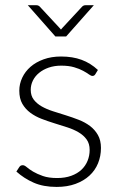

<svg xmlns="http://www.w3.org/2000/svg" viewBox="-20 -728 465 756"><path d="M44.5 0ZM355.5 -436Q351.5 -429 344 -429Q338.5 -429 330 -435.2Q321.5 -441.5 307.2 -449.2Q293 -457 272 -463.2Q251 -469.5 221 -469.5Q194 -469.5 171.8 -461.8Q149.5 -454 133.8 -441Q118 -428 109.5 -410.8Q101 -393.5 101 -374.5Q101 -351 113 -335.5Q125 -320 144.2 -309Q163.5 -298 188.5 -290Q213.5 -282 239.2 -274Q265 -266 290 -256.2Q315 -246.5 334.2 -232Q353.5 -217.5 365.5 -196.5Q377.5 -175.5 377.5 -145.5Q377.5 -113 366 -85Q354.5 -57 332.2 -36.5Q310 -16 277.5 -4Q245 8 203 8Q150.5 8 112.5 -8.8Q74.5 -25.5 44.5 -52.5L55.5 -69.5Q58 -73.5 61.2 -75.5Q64.5 -77.5 70 -77.5Q76.5 -77.5 85.8 -69.5Q95 -61.5 110.5 -52.2Q126 -43 148.8 -35Q171.5 -27 205 -27Q236.5 -27 260.5 -35.8Q284.5 -44.5 300.5 -59.5Q316.5 -74.5 324.8 -94.8Q333 -115 333 -137.5Q333 -162.5 321 -179Q309 -195.5 289.5 -207Q270 -218.5 245.2 -226.5Q220.5 -234.5 194.5 -242.5Q168.5 -250.5 143.8 -260Q119 -269.5 99.5 -284Q80 -298.5 68 -319.2Q56 -340 56 -371Q56 -397.5 67.5 -422Q79 -446.5 100.2 -465Q121.5 -483.5 152 -494.5Q182.5 -505.5 220.5 -505.5Q266 -505.5 301.2 -492.5Q336.5 -479.5 365.5 -452.5ZM240.5 -584.5H198L89.5 -707.5H123Q131 -707.5 136.5 -702L214.5 -618Q215.5 -616.5 217.2 -615Q219 -613.5 220 -611.5L225.5 -618L303.5 -702Q309 -707.5 317 -707.5H349.5Z"/></svg>

Font: Lato Light
Style: Regular
Weight: 300
Designer: Lukasz Dziedzic
Foundry: tyPoland Lukasz Dziedzic
Version: Version 2.007; 2014-02-27